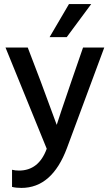

<svg xmlns="http://www.w3.org/2000/svg" viewBox="-20 -740 544 941"><path d="M308 -14Q235 181 85 181Q58 181 39 176V92Q55 96 73 96Q170 96 209 -11L7 -507H116L179 -342L258 -128Q267 -158 330 -342L387 -507H491ZM307 -558H223L318 -720H427Z"/></svg>

Font: Hind Madurai Medium
Style: Regular
Weight: 500
Designer: Jyotish Sonowal
Foundry: Indian Type Foundry
Version: Version 1.001;PS 1.0;hotconv 1.0.86;makeotf.lib2.5.63406; tt